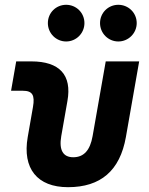

<svg xmlns="http://www.w3.org/2000/svg" viewBox="-20 -775 626 805"><path d="M265.1 9.8C402.3 9.8 482.9 -59.6 507.8 -200.2L563.5 -517.6H423.3L368.2 -204.1C357.9 -145.5 332 -115.7 287.1 -115.7C244.6 -115.7 226.6 -145.5 236.8 -204.1L262.7 -351.6C282.2 -460.4 230 -517.6 111.3 -517.6H47.9L26.4 -394.5H75.7C115.7 -394.5 127 -376.5 118.2 -326.2L96.2 -200.2C73.2 -68.4 136.2 9.8 265.1 9.8ZM476.1 -601.1C518.6 -601.1 553.2 -635.7 553.2 -678.2C553.2 -721.2 518.6 -754.9 476.1 -754.9C433.6 -754.9 399.4 -721.2 399.4 -678.2C399.4 -635.7 433.6 -601.1 476.1 -601.1ZM257.3 -601.1C299.8 -601.1 334 -635.7 334 -678.2C334 -721.2 299.8 -754.9 257.3 -754.9C214.8 -754.9 180.7 -721.2 180.7 -678.2C180.7 -635.7 214.8 -601.1 257.3 -601.1Z"/></svg>

Font: Cascadia Code
Style: Bold Italic
Weight: 700
Italic angle: -10°
Monospace: yes
Designer: Aaron Bell
Foundry: Saja Typeworks
Version: Version 2404.023